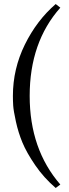

<svg xmlns="http://www.w3.org/2000/svg" viewBox="-20 -727 340 951"><path d="M43.9 -252Q43.9 -385.7 103 -505.9Q162.1 -626 255.9 -707L278.8 -689Q127 -518.1 127 -252Q127 12.2 278.8 187L255.9 204.1Q196.8 153.3 154.3 91.1Q111.8 28.8 91.3 -20.5Q70.8 -69.8 58.8 -124.5Q46.9 -179.2 45.4 -203.6Q43.9 -228 43.9 -252Z"/></svg>

Font: Biolilbert
Style: Regular
Weight: 400
Designer: Philipp H. Poll
Foundry: Philipp H. Poll
Version: Version 1.1.0